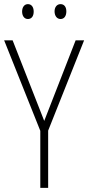

<svg xmlns="http://www.w3.org/2000/svg" viewBox="-20 -1002 427 929"><path d="M87 -946C87 -926 97 -910 115 -910C133 -910 143 -924 143 -946C143 -967 133 -982 115 -982C97 -982 87 -966 87 -946ZM244 -947C244 -926 255 -910 273 -910C291 -910 301 -925 301 -947C301 -968 291 -982 273 -982C255 -982 244 -967 244 -947ZM194 -417 41 -807H0L175 -369V-93H213V-370L387 -807H346Z"/></svg>

Font: Noto Sans Telugu UI Condensed ExtraLight
Style: Regular
Weight: 200
Width: 3
Designer: Jelle Bosma - Monotype Design Team
Foundry: Monotype Imaging Inc.
Version: Version 2.005